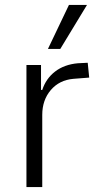

<svg xmlns="http://www.w3.org/2000/svg" viewBox="-20 -757 411 777"><path d="M87 0V-494H146V-393H151Q166 -439 203 -467.5Q240 -496 295 -501L335 -503L341 -443L277 -438Q220 -433 185.5 -392.5Q151 -352 151 -292V0ZM174 -559 259 -737H332L224 -559Z"/></svg>

Font: Nunito Sans 7pt Condensed Light
Style: Regular
Weight: 300
Width: 3
Designer: Vernon Adams
Foundry: Vernon Adams
Version: Version 3.101;gftools[0.9.27]